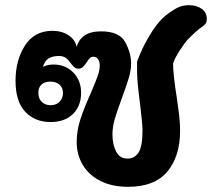

<svg xmlns="http://www.w3.org/2000/svg" viewBox="-20 -719 818 741"><path d="M778 -646Q778 -634 773.5 -628Q769 -622 760 -615.5Q751 -609 747 -606Q734 -596 707 -569Q695 -557 674.5 -525.5Q654 -494 648 -474Q648 -432 662 -344Q663 -335 669 -293Q675 -251 675 -214Q675 -116 626 -57Q577 2 474 2Q413 2 368 -20.5Q323 -43 299.5 -82.5Q276 -122 276 -171Q276 -216 291 -261Q306 -306 331 -361Q349 -403 357 -425.5Q365 -448 365 -466Q365 -481 358.5 -490.5Q352 -500 341 -500Q332 -500 326.5 -494.5Q321 -489 314 -478Q306 -466 299.5 -460Q293 -454 282 -454Q273 -454 267 -459.5Q261 -465 253 -475Q244 -488 234 -495.5Q224 -503 207 -503Q183 -503 167.5 -493.5Q152 -484 146 -461Q163 -470 186 -470Q233 -470 263 -439Q293 -408 293 -361Q293 -310 261.5 -279Q230 -248 175 -248Q115 -248 77.5 -287.5Q40 -327 40 -407Q40 -487 76.5 -543.5Q113 -600 182 -600Q219 -600 244.5 -583Q270 -566 276 -538Q283 -566 306.5 -582Q330 -598 370 -598Q441 -598 463.5 -556Q486 -514 486 -475Q486 -448 477 -418Q468 -388 450 -339Q432 -291 423 -260Q414 -229 414 -200Q414 -162 428 -134.5Q442 -107 472 -107Q500 -107 515 -131Q530 -155 530 -215Q530 -239 522 -305Q515 -360 511.5 -396.5Q508 -433 509 -481Q526 -529 554.5 -577.5Q583 -626 610 -651Q621 -661 639.5 -674Q658 -687 674 -693Q690 -699 709 -699Q739 -699 758.5 -685Q778 -671 778 -646ZM174 -404Q152 -404 140 -392.5Q128 -381 128 -361Q128 -339 141 -326Q154 -313 175 -313Q197 -313 210 -326.5Q223 -340 223 -360Q223 -380 210 -392Q197 -404 174 -404Z"/></svg>

Font: Mali
Style: Bold
Weight: 700
Designer: Kitiyaporn Chalermlarp | Katatrad Aksorn Co.,Ltd.
Foundry: Cadson Demak Co.,Ltd.
Version: Version 1.000; ttfautohint (v1.6)